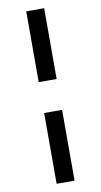

<svg xmlns="http://www.w3.org/2000/svg" viewBox="-102 -828 536 1023"><g transform="rotate(-10 166.5 -316.5)"><path d="M215 -783V-400H118V-783ZM215 -233V150H118V-233Z"/></g></svg>

Font: Kreadon Light
Style: Bold
Weight: 600
Designer: Reiya WATANABE
Foundry: StudioGnu
Version: Version 1.003; ttfautohint (v1.8.4.7-5d5b);gftools[0.9.32]